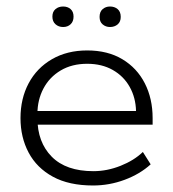

<svg xmlns="http://www.w3.org/2000/svg" viewBox="-20 -560 532 590"><path d="M266 10Q192 10 142.5 -17Q93 -44 68 -91Q43 -138 43 -197Q43 -257 68 -304Q93 -351 139.5 -378Q186 -405 248 -405Q311 -405 356 -378Q401 -351 425 -304Q449 -257 449 -197V-177H77V-219H398Q397 -260 378.5 -293Q360 -326 326.5 -345Q293 -364 248 -364Q201 -364 166.5 -343.5Q132 -323 113.5 -288Q95 -253 95 -210V-197Q95 -123 139 -78.5Q183 -34 267 -34Q309 -34 350.5 -50.5Q392 -67 419 -93L443 -55Q410 -25 363 -7.5Q316 10 266 10ZM174 -477Q160 -477 150.5 -485.5Q141 -494 141 -509Q141 -524 150.5 -532Q160 -540 174 -540Q188 -540 197 -532Q206 -524 206 -509Q206 -494 197 -485.5Q188 -477 174 -477ZM318 -477Q305 -477 295.5 -485Q286 -493 286 -508Q286 -524 295.5 -532Q305 -540 318 -540Q332 -540 341.5 -532Q351 -524 351 -508Q351 -493 341.5 -485Q332 -477 318 -477Z"/></svg>

Font: Rokkitt SemiBold Light
Style: Regular
Weight: 300
Version: Version 3.103